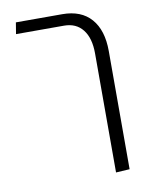

<svg xmlns="http://www.w3.org/2000/svg" viewBox="-87 -652 707 910"><g transform="rotate(-10 266.5 -197.5)"><path d="M397 194V-379Q397 -453 365 -493.5Q333 -534 275 -534H44L53 -589H276Q367 -589 415 -534Q463 -479 463 -379V190Z"/></g></svg>

Font: Noto Sans Hebrew Thin Light
Style: Regular
Weight: 300
Version: Version 3.001